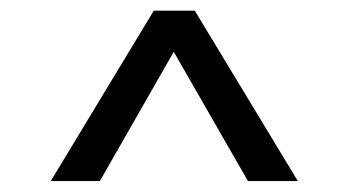

<svg xmlns="http://www.w3.org/2000/svg" viewBox="-20 -881 655 361"><path d="M269.2 -861H346.2L540 -540.5H446.2L306.7 -783.6L167.7 -540.5H75.4Z"/></svg>

Font: Fira Code Fixed
Style: Regular
Weight: 400
Monospace: yes
Designer: Carrois Corporate, Edenspiekermann AG, Nikita Prokopov
Foundry: Carrois Corporate, Edenspiekermann AG, Nikita Prokopov
Version: Version 5.002